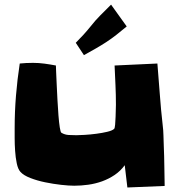

<svg xmlns="http://www.w3.org/2000/svg" viewBox="-20 -873 805 850"><path d="M709 -49.8 543.9 -43 532.2 -141.6Q513.7 -116.2 487.8 -98.6Q461.9 -81.1 432.1 -70.3Q402.3 -59.6 370.6 -55.2Q338.9 -50.8 308.6 -50.8Q285.2 -50.8 250.5 -54.7Q215.8 -58.6 180.2 -65.9Q144.5 -73.2 114.3 -85Q84 -96.7 70.3 -112.3Q59.6 -124 54.2 -149.9Q48.8 -175.8 46.9 -205.1Q44.9 -234.4 44.9 -261.7Q44.9 -289.1 44.9 -305.7Q44.9 -378.9 50.8 -450.2Q56.6 -521.5 67.4 -591.8Q94.7 -594.7 126 -594.7Q151.4 -594.7 176.8 -591.3Q202.1 -587.9 227.5 -583Q227.5 -578.1 228.5 -554.7Q229.5 -531.2 231 -499Q232.4 -466.8 234.4 -430.2Q236.3 -393.6 238.8 -362.3Q241.2 -331.1 244.6 -309.1Q248 -287.1 252 -285.2Q266.6 -276.4 284.2 -275.4Q301.8 -274.4 318.4 -274.4Q330.1 -274.4 355 -275.9Q379.9 -277.3 406.2 -280.8Q432.6 -284.2 455.1 -289.6Q477.5 -294.9 485.4 -302.7Q488.3 -305.7 489.7 -321.3Q491.2 -336.9 491.7 -355.5Q492.2 -374 492.7 -390.1Q493.2 -406.2 493.2 -409.2Q493.2 -453.1 491.2 -496.1Q489.3 -539.1 487.3 -583L676.8 -591.8Q682.6 -523.4 687.5 -455.6Q692.4 -387.7 700.2 -319.3Q703.1 -296.9 703.6 -273.4Q704.1 -250 705.1 -226.6Q707 -182.6 707.5 -138.7Q708 -94.7 709 -49.8ZM541 -755.9Q516.6 -735.4 494.6 -718.3Q472.7 -701.2 450.2 -686.5Q427.7 -671.9 403.8 -658.2Q379.9 -644.5 351.6 -628.9L315.4 -683.6Q333 -701.2 349.1 -718.8Q365.2 -736.3 380.9 -755.9Q401.4 -782.2 424.8 -805.7Q448.2 -829.1 471.7 -852.5Z"/></svg>

Font: Slackey
Style: Regular
Weight: 400
Designer: Squid
Foundry: Font Diner, Inc DBA Sideshow
Version: Version 1.000